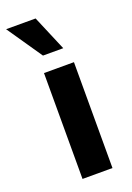

<svg xmlns="http://www.w3.org/2000/svg" viewBox="-160 -749 552 801"><g transform="rotate(-20 116.0 -348.0)"><path d="M62 0V-470H195V0ZM83 -540 -24 -696H107L173 -540Z"/></g></svg>

Font: Celebes
Style: Bold
Weight: 700
Designer: Anugrah Pasau
Foundry: Lafontype
Version: Version 1.000; ttfautohint (v1.8.4)